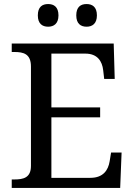

<svg xmlns="http://www.w3.org/2000/svg" viewBox="-20 -929 663 949"><path d="M408 -797C436 -797 459 -812 459 -853C459 -895 436 -909 408 -909C379 -909 357 -895 357 -853C357 -812 379 -797 408 -797ZM218 -797C246 -797 269 -812 269 -853C269 -895 246 -909 218 -909C189 -909 167 -895 167 -853C167 -812 189 -797 218 -797ZM38 0H574L581 -175H529L522 -132C515 -88 490 -50 427 -50H234V-349H475V-398H234V-664H402C462 -664 485 -626 490 -582L495 -539H547L542 -714H38V-672H51C96 -672 133 -663 133 -600V-109C133 -50 95 -42 51 -42H38Z"/></svg>

Font: Noto Serif Devanagari
Style: Regular
Weight: 400
Designer: Universal Thirst, Indian Type Foundry and the Monotype Design Team
Foundry: Monotype Imaging Inc.
Version: Version 2.004